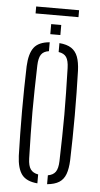

<svg xmlns="http://www.w3.org/2000/svg" viewBox="-54 -788 430 827"><g transform="rotate(5 161.0 -375.0)"><path d="M50 -106Q48.5 -152 47.8 -201Q47 -250 47 -299.5Q47 -349 47.8 -398Q48.5 -447 50 -493.5Q52.5 -548.5 72.5 -574.8Q92.5 -601 140 -605V-566.5Q116.5 -563 106.5 -548Q96.5 -533 95.5 -501Q94 -443.5 93 -394.8Q92 -346 92 -299.8Q92 -253.5 93 -204.8Q94 -156 95.5 -98.5Q96.5 -67 107 -52.2Q117.5 -37.5 140 -33.5V5Q92.5 1 72.5 -25.2Q52.5 -51.5 50 -106ZM182 5V-33.5Q205 -37.5 215.2 -52.2Q225.5 -67 226.5 -98.5Q228 -156.5 229 -205.2Q230 -254 230 -300Q230 -346 229 -394.8Q228 -443.5 226.5 -501Q225.5 -533.5 215.5 -548.2Q205.5 -563 182 -566.5V-605Q214.5 -602.5 233.8 -589.8Q253 -577 261.8 -553.5Q270.5 -530 272 -493.5Q273.5 -447 274.2 -398.2Q275 -349.5 275 -300Q275 -250.5 274.2 -201.5Q273.5 -152.5 272 -106Q270.5 -70 261.8 -46.2Q253 -22.5 233.8 -10.2Q214.5 2 182 5ZM139.5 -640V-683.5H183V-640ZM68.5 -753.5H254V-723.5H68.5Z"/></g></svg>

Font: Big Shoulders Stencil Display Thin Light
Style: Regular
Weight: 300
Version: Version 2.001